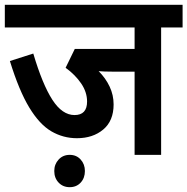

<svg xmlns="http://www.w3.org/2000/svg" viewBox="-20 -642 777 796"><path d="M648 -528V0H538V-345H444Q428 -345 414 -345.5Q400 -346 389 -347Q418 -318 434.5 -283Q451 -248 451 -209Q451 -141 408 -105Q365 -69 299 -69Q242 -69 193 -97.5Q144 -126 101.5 -196Q59 -266 21 -389L118 -420Q156 -292 197 -228.5Q238 -165 289 -165Q341 -165 341 -221Q341 -260 316.5 -296Q292 -332 252 -361L290 -439H538V-528H0V-622H737V-528ZM205 67Q205 39 223 19.5Q241 0 269 0Q297 0 314.5 19.5Q332 39 332 67Q332 96 314.5 115Q297 134 269 134Q241 134 223 115Q205 96 205 67Z"/></svg>

Font: Noto Sans SemiCondensed SemiBold
Style: Regular
Weight: 600
Width: 4
Designer: Monotype Design Team
Foundry: Monotype Imaging Inc.
Version: Version 2.013; ttfautohint (v1.8.4.7-5d5b)